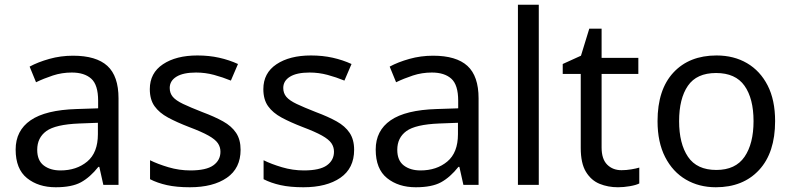

<svg xmlns="http://www.w3.org/2000/svg" viewBox="-20 -780 3344 810"><path d="M288 -545Q386 -545 433 -502Q480 -459 480 -365V0H416L399 -76H395Q360 -32 321.5 -11Q283 10 215 10Q142 10 94 -28.5Q46 -67 46 -149Q46 -229 109 -272.5Q172 -316 303 -320L394 -323V-355Q394 -422 365 -448Q336 -474 283 -474Q241 -474 203 -461.5Q165 -449 132 -433L105 -499Q140 -518 188 -531.5Q236 -545 288 -545ZM314 -259Q214 -255 175.5 -227Q137 -199 137 -148Q137 -103 164.5 -82Q192 -61 235 -61Q303 -61 348 -98.5Q393 -136 393 -214V-262Z M995 -148Q995 -70 937 -30Q879 10 781 10Q725 10 684.5 1Q644 -8 613 -24V-104Q645 -88 690.5 -74.5Q736 -61 783 -61Q850 -61 880 -82.5Q910 -104 910 -140Q910 -160 899 -176Q888 -192 859.5 -208Q831 -224 778 -244Q726 -264 689 -284Q652 -304 632 -332Q612 -360 612 -404Q612 -472 667.5 -509Q723 -546 813 -546Q862 -546 904.5 -536.5Q947 -527 984 -510L954 -440Q920 -454 883 -464Q846 -474 807 -474Q753 -474 724.5 -456.5Q696 -439 696 -409Q696 -387 709 -371.5Q722 -356 752.5 -341.5Q783 -327 834 -307Q885 -288 921 -268Q957 -248 976 -219.5Q995 -191 995 -148Z M1474 -148Q1474 -70 1416 -30Q1358 10 1260 10Q1204 10 1163.5 1Q1123 -8 1092 -24V-104Q1124 -88 1169.5 -74.5Q1215 -61 1262 -61Q1329 -61 1359 -82.5Q1389 -104 1389 -140Q1389 -160 1378 -176Q1367 -192 1338.5 -208Q1310 -224 1257 -244Q1205 -264 1168 -284Q1131 -304 1111 -332Q1091 -360 1091 -404Q1091 -472 1146.5 -509Q1202 -546 1292 -546Q1341 -546 1383.5 -536.5Q1426 -527 1463 -510L1433 -440Q1399 -454 1362 -464Q1325 -474 1286 -474Q1232 -474 1203.5 -456.5Q1175 -439 1175 -409Q1175 -387 1188 -371.5Q1201 -356 1231.5 -341.5Q1262 -327 1313 -307Q1364 -288 1400 -268Q1436 -248 1455 -219.5Q1474 -191 1474 -148Z M1807 -545Q1905 -545 1952 -502Q1999 -459 1999 -365V0H1935L1918 -76H1914Q1879 -32 1840.5 -11Q1802 10 1734 10Q1661 10 1613 -28.5Q1565 -67 1565 -149Q1565 -229 1628 -272.5Q1691 -316 1822 -320L1913 -323V-355Q1913 -422 1884 -448Q1855 -474 1802 -474Q1760 -474 1722 -461.5Q1684 -449 1651 -433L1624 -499Q1659 -518 1707 -531.5Q1755 -545 1807 -545ZM1833 -259Q1733 -255 1694.5 -227Q1656 -199 1656 -148Q1656 -103 1683.5 -82Q1711 -61 1754 -61Q1822 -61 1867 -98.5Q1912 -136 1912 -214V-262Z M2253 0H2165V-760H2253Z M2602 -62Q2622 -62 2643 -65.5Q2664 -69 2677 -73V-6Q2663 1 2637 5.5Q2611 10 2587 10Q2545 10 2509.5 -4.5Q2474 -19 2452 -55Q2430 -91 2430 -156V-468H2354V-510L2431 -545L2466 -659H2518V-536H2673V-468H2518V-158Q2518 -109 2541.5 -85.5Q2565 -62 2602 -62Z M3250 -269Q3250 -136 3182.5 -63Q3115 10 3000 10Q2929 10 2873.5 -22.5Q2818 -55 2786 -117.5Q2754 -180 2754 -269Q2754 -402 2821 -474Q2888 -546 3003 -546Q3076 -546 3131.5 -513.5Q3187 -481 3218.5 -419.5Q3250 -358 3250 -269ZM2845 -269Q2845 -174 2882.5 -118.5Q2920 -63 3002 -63Q3083 -63 3121 -118.5Q3159 -174 3159 -269Q3159 -364 3121 -418Q3083 -472 3001 -472Q2919 -472 2882 -418Q2845 -364 2845 -269Z"/></svg>

Font: Noto Sans Medefaidrin
Style: Regular
Weight: 400
Designer: Dalton Maag Ltd
Foundry: Dalton Maag Ltd
Version: Version 1.002; ttfautohint (v1.8.4.7-5d5b)